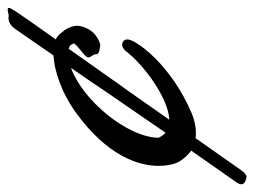

<svg xmlns="http://www.w3.org/2000/svg" viewBox="-130 -553 652 492"><g transform="rotate(-90 196.0 -307.0)"><path d="M413 -593C426 -613 423 -614 414 -613C405 -612 407 -610 399 -611C393 -612 379 -611 367 -593L300 -496C262 -494 204 -476 150 -436C44 -358 17 -280 17 -227C17 -203 22 -183 29 -172C36 -161 46 -150 56 -143L-26 -26C-35 -12 -29 -5 -15 -2C-9 1 -1 -5 8 -18L88 -132C92 -131 97 -131 102 -131C116 -131 132 -134 150 -141C278 -195 341 -286 341 -306C341 -315 335 -320 327 -320C321 -320 317 -316 313 -313C279 -267 193 -202 135 -199L208 -303C235 -340 277 -401 317 -457C329 -454 328 -447 331 -444C325 -434 310 -425 302 -417C297 -413 295 -409 295 -406C295 -400 303 -395 303 -387C303 -376 323 -378 325 -376C332 -376 343 -381 354 -390C365 -399 376 -419 376 -436C376 -446 370 -463 360 -473C357 -477 351 -486 341 -490C379 -543 409 -587 413 -593ZM89 -227C90 -307 186 -422 268 -451C251 -426 233 -401 208 -363C183 -326 142 -268 102 -209C96 -214 92 -220 89 -227Z"/></g></svg>

Font: Oregano
Style: Italic
Weight: 400
Italic angle: -12°
Designer: Astigmatic (AOETI)
Foundry: Astigmatic (AOETI)
Version: Version 1.000